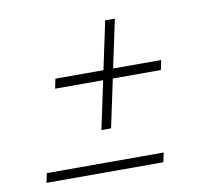

<svg xmlns="http://www.w3.org/2000/svg" viewBox="-64 -592 744 665"><g transform="rotate(-10 308.5 -259.5)"><path d="M267 -147 303 -316H134L141 -350H310L346 -519H380L344 -350H513L506 -316H337L301 -147ZM48 0 55 -33H466L459 0Z"/></g></svg>

Font: Be Vietnam Pro Thin
Style: Italic
Weight: 100
Italic angle: -12°
Designer: Lam Bao, Tony Le, Vietanh Nguyen
Foundry: Yellow Type Foundry
Version: Version 1.002; ttfautohint (v1.8.3)